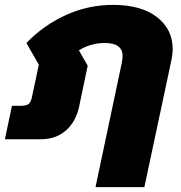

<svg xmlns="http://www.w3.org/2000/svg" viewBox="-55 -570 743 786"><path d="M443 -310Q447 -332 447 -340Q447 -394 374 -394Q317 -394 268 -364L304 -301L269 -134Q256 -72 215 -36Q174 0 112 0H-35L-6 -137H32Q54 -137 63 -145Q72 -153 76 -174L104 -305L53 -394Q125 -468 216 -509Q307 -550 408 -550Q523 -550 587.5 -500Q652 -450 652 -369Q652 -350 647 -325L536 196H336Z"/></svg>

Font: Prompt ExtraBold
Style: Italic
Weight: 800
Italic angle: -12°
Designer: Katatrad Team
Foundry: CadsonDemak
Version: Version 1.001